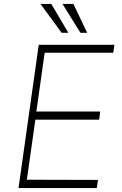

<svg xmlns="http://www.w3.org/2000/svg" viewBox="-20 -949 615 969"><path d="M73.5 0 175.5 -723H557.5L551.5 -683H205.5L163.5 -386H485.5L480.5 -345H158.5L115.5 -42L474.5 -41L468.5 0ZM291 -783.5 184.5 -929H239L325 -783.5ZM386 -783.5 295.5 -929H350.5L420 -783.5Z"/></svg>

Font: Public Sans Thin Thin
Style: Italic
Weight: 250
Italic angle: -8°
Version: Version 2.001